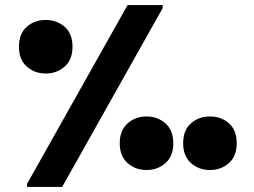

<svg xmlns="http://www.w3.org/2000/svg" viewBox="-20 -740 1007 760"><path d="M87 -12 485 -720H624V-708L226 0H87ZM161 -449Q117 -449 86 -476.5Q55 -504 55 -555Q55 -607 86 -634Q117 -661 161 -661Q205 -661 236 -634Q267 -607 267 -555Q267 -504 236 -476.5Q205 -449 161 -449ZM811 -67Q767 -67 736 -94.5Q705 -122 705 -173Q705 -225 736 -252Q767 -279 811 -279Q855 -279 886 -252Q917 -225 917 -173Q917 -122 886 -94.5Q855 -67 811 -67ZM560 -67Q516 -67 485 -94.5Q454 -122 454 -173Q454 -224 485 -251.5Q516 -279 560 -279Q604 -279 635 -251.5Q666 -224 666 -173Q666 -122 635 -94.5Q604 -67 560 -67Z"/></svg>

Font: Kufam ExtraBold
Style: Italic
Weight: 800
Italic angle: -11°
Designer: Artur Schmal
Foundry: Original Type
Version: Version 1.301; ttfautohint (v1.8.3)